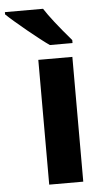

<svg xmlns="http://www.w3.org/2000/svg" viewBox="-103 -802 463 837"><g transform="rotate(-5 128.0 -383.0)"><path d="M227 0V-546H78V0ZM134 -606H233V-619C177 -684 139 -733 118 -766H-49V-756C-14 -722 94 -633 134 -606Z"/></g></svg>

Font: Passageway
Style: Regular
Weight: 700
Foundry: Ascender Corporation
Version: Version 1.11